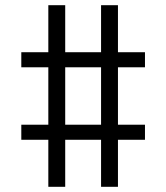

<svg xmlns="http://www.w3.org/2000/svg" viewBox="-20 -737 640 739"><path d="M166 -18V-199H62V-257H166V-478H62V-536H166V-717H231V-536H369V-717H434V-536H538V-478H434V-257H538V-199H434V-18H369V-199H231V-18ZM231 -257H369V-478H231Z"/></svg>

Font: Iosevka Aile Custom Light
Style: Regular
Weight: 300
Designer: Belleve Invis
Foundry: Belleve Invis
Version: Version 17.0.2; ttfautohint (v1.8.3)